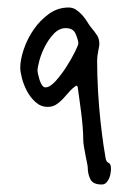

<svg xmlns="http://www.w3.org/2000/svg" viewBox="-20 -358 335 512"><path d="M276 93Q276 96 275 103Q274 110 271.5 116.5Q269 123 264 128.5Q259 134 251 134Q228 134 221 120Q214 106 214 89Q214 85 212 76Q210 67 208 56Q206 45 204 34Q202 23 202 15Q202 0 200.5 -19Q199 -38 196.5 -57.5Q194 -77 191.5 -95Q189 -113 187 -127L184 -130Q173 -123 164.5 -113Q156 -103 147.5 -94Q139 -85 129.5 -79Q120 -73 107 -73Q89 -73 75 -85.5Q61 -98 52 -115Q43 -132 38.5 -149.5Q34 -167 34 -177Q34 -199 43.5 -227Q53 -255 70 -279.5Q87 -304 110.5 -321Q134 -338 163 -338Q174 -338 183 -332Q192 -326 199.5 -317.5Q207 -309 212.5 -300Q218 -291 222 -286Q233 -273 239 -263.5Q245 -254 245 -240Q245 -237 242 -222Q239 -207 239 -197Q239 -156 241.5 -113.5Q244 -71 248 -34.5Q252 2 256 29Q260 56 262 66Q264 74 270 76.5Q276 79 276 93ZM189 -243Q188 -253 181.5 -268Q175 -283 155 -283Q138 -283 124 -268.5Q110 -254 100 -234.5Q90 -215 85 -196.5Q80 -178 80 -169Q80 -167 81.5 -160Q83 -153 85.5 -145Q88 -137 92 -131Q96 -125 101 -125Q113 -125 128 -141.5Q143 -158 156.5 -179Q170 -200 179.5 -219Q189 -238 189 -243Z"/></svg>

Font: Reenie Beanie
Style: Regular
Weight: 500
Designer: James Grieshaber
Foundry: James Grieshaber
Version: Version 1.000